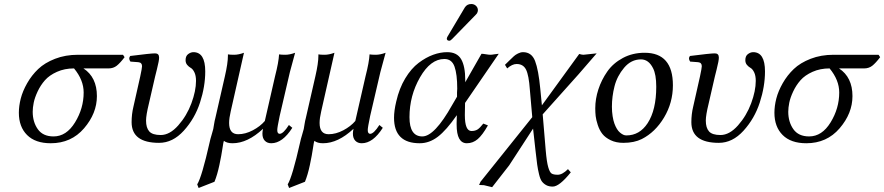

<svg xmlns="http://www.w3.org/2000/svg" viewBox="-20 -702 4407 957"><path d="M74 -140Q74 -174 83.5 -211Q93 -248 115.5 -287.5Q138 -327 170.5 -358Q203 -389 254.5 -409Q306 -429 369 -429H593L601 -417Q579 -388 562 -374.5Q545 -361 521 -361H396Q463 -317 463 -223Q463 -137 399 -62.5Q335 12 233 12Q156 12 115 -29Q74 -70 74 -140ZM349 -361Q302 -361 264 -344Q226 -327 204 -302Q182 -277 167.5 -246Q153 -215 148 -190Q143 -165 143 -145Q143 -94 168.5 -58Q194 -22 247 -22Q311 -22 354 -92Q397 -162 397 -241Q397 -303 349 -361Z M645 -170 679 -321Q688 -363 688 -372Q688 -390 670 -392L630 -395Q619 -411 629 -423Q731 -436 753 -436Q773 -436 773 -415Q773 -407 770.5 -393.5Q768 -380 762 -356Q756 -332 753 -320L722 -185Q708 -128 708 -101Q708 -65 724 -47Q740 -29 781 -29Q826 -29 868.5 -77Q911 -125 934 -187Q957 -249 957 -299Q957 -325 949 -341.5Q941 -358 931 -363.5Q921 -369 913 -378.5Q905 -388 905 -402Q905 -423 918 -432.5Q931 -442 944 -442Q1003 -442 1003 -346Q1003 -271 977 -191Q951 -111 896 -50.5Q841 10 773 10Q636 10 636 -93Q636 -133 645 -170Z M1425 -343 1374 -124Q1362 -67 1362 -54Q1362 -35 1374 -35Q1392 -35 1420 -79L1437 -65Q1388 12 1332 12Q1312 12 1300 -0.5Q1288 -13 1288 -36Q1288 -46 1291 -60Q1214 12 1139 12Q1111 12 1096 0Q1094 2 1089 36.5Q1084 71 1073.5 120.5Q1063 170 1049 204L970 235L963 217Q986 180 1025 7Q1028 -8 1034.5 -29Q1041 -50 1043 -59Q1044 -64 1047 -83Q1050 -102 1053 -112L1101 -322Q1116 -387 1116 -424V-431Q1126 -429 1147 -429Q1169 -429 1196 -439L1130 -147Q1122 -113 1122 -89Q1122 -33 1167 -33Q1203 -33 1240 -52.5Q1277 -72 1300 -99L1351 -322Q1369 -392 1371 -431Q1381 -429 1402 -429Q1424 -429 1451 -439Q1433 -375 1425 -343Z M1876 -343 1825 -124Q1813 -67 1813 -54Q1813 -35 1825 -35Q1843 -35 1871 -79L1888 -65Q1839 12 1783 12Q1763 12 1751 -0.5Q1739 -13 1739 -36Q1739 -46 1742 -60Q1665 12 1590 12Q1562 12 1547 0Q1545 2 1540 36.5Q1535 71 1524.5 120.5Q1514 170 1500 204L1421 235L1414 217Q1437 180 1476 7Q1479 -8 1485.5 -29Q1492 -50 1494 -59Q1495 -64 1498 -83Q1501 -102 1504 -112L1552 -322Q1567 -387 1567 -424V-431Q1577 -429 1598 -429Q1620 -429 1647 -439L1581 -147Q1573 -113 1573 -89Q1573 -33 1618 -33Q1654 -33 1691 -52.5Q1728 -72 1751 -99L1802 -322Q1820 -392 1822 -431Q1832 -429 1853 -429Q1875 -429 1902 -439Q1884 -375 1876 -343Z M2298 -189 2297 -131V-128Q2297 -49 2330 -49Q2348 -49 2360 -56.5Q2372 -64 2389 -86L2412 -77Q2385 -29 2361 -8.5Q2337 12 2307 12Q2256 12 2256 -81V-89L2257 -128Q2205 -53 2162.5 -20.5Q2120 12 2072 12Q1944 12 1944 -115Q1944 -150 1955 -196Q1970 -262 2000 -311.5Q2030 -361 2066.5 -388.5Q2103 -416 2139 -429Q2175 -442 2209 -442Q2258 -442 2278.5 -407Q2299 -372 2299 -302V-293V-292L2380 -434Q2387 -434 2402 -431.5Q2417 -429 2424 -429Q2431 -429 2445.5 -431.5Q2460 -434 2466 -434ZM2195 -408Q2126 -408 2073.5 -316.5Q2021 -225 2021 -118Q2021 -22 2085 -22Q2146 -22 2234 -179L2258 -220V-241Q2258 -245 2258.5 -251Q2259 -257 2259 -260Q2259 -332 2245.5 -370Q2232 -408 2195 -408ZM2329 -682Q2343 -682 2352.5 -673Q2362 -664 2362 -651Q2362 -646 2361 -644Q2359 -635 2352 -629L2233 -507Q2225 -499 2220 -499Q2207 -499 2207 -510Q2207 -512 2208 -513Q2208 -516 2212 -522L2297 -665Q2308 -682 2329 -682Z M2621 -255Q2616 -327 2602 -355Q2588 -383 2555 -383Q2533 -383 2508 -361L2497 -379Q2504 -386 2519 -400.5Q2534 -415 2541.5 -422Q2549 -429 2562 -435.5Q2575 -442 2587 -442Q2630 -442 2647 -398Q2664 -354 2673 -259L2681 -177L2867 -433Q2881 -429 2888 -429L2954 -436L2864 -332L2685 -132L2700 47Q2705 105 2712.5 131Q2720 157 2729.5 163Q2739 169 2760 169Q2783 169 2811 141L2825 157Q2768 228 2735 228Q2716 228 2703 221Q2690 214 2681.5 203Q2673 192 2667 167.5Q2661 143 2657.5 118Q2654 93 2649 47L2637 -61L2518 122L2433 231L2392 221L2368 220L2375 204L2633 -118Z M3030 -170Q3030 -145 3033.5 -123Q3037 -101 3042.5 -86Q3048 -71 3055 -59.5Q3062 -48 3070.5 -41Q3079 -34 3086.5 -30.5Q3094 -27 3102 -27Q3168 -27 3208 -88Q3251 -154 3251 -270Q3251 -331 3235 -362Q3213 -406 3175 -406Q3126 -406 3091 -364.5Q3056 -323 3043 -272Q3030 -221 3030 -170ZM2947 -162Q2947 -209 2962.5 -256.5Q2978 -304 3007 -345.5Q3036 -387 3084.5 -413Q3133 -439 3193 -439Q3334 -439 3334 -277Q3334 -190 3290 -116.5Q3246 -43 3179 -9Q3141 10 3087 10Q3051 10 3024 -3Q2997 -16 2982.5 -34.5Q2968 -53 2959.5 -79Q2951 -105 2949 -123.5Q2947 -142 2947 -162Z M3435 -170 3469 -321Q3478 -363 3478 -372Q3478 -390 3460 -392L3420 -395Q3409 -411 3419 -423Q3521 -436 3543 -436Q3563 -436 3563 -415Q3563 -407 3560.5 -393.5Q3558 -380 3552 -356Q3546 -332 3543 -320L3512 -185Q3498 -128 3498 -101Q3498 -65 3514 -47Q3530 -29 3571 -29Q3616 -29 3658.5 -77Q3701 -125 3724 -187Q3747 -249 3747 -299Q3747 -325 3739 -341.5Q3731 -358 3721 -363.5Q3711 -369 3703 -378.5Q3695 -388 3695 -402Q3695 -423 3708 -432.5Q3721 -442 3734 -442Q3793 -442 3793 -346Q3793 -271 3767 -191Q3741 -111 3686 -50.5Q3631 10 3563 10Q3426 10 3426 -93Q3426 -133 3435 -170Z M3840 -140Q3840 -174 3849.5 -211Q3859 -248 3881.5 -287.5Q3904 -327 3936.5 -358Q3969 -389 4020.5 -409Q4072 -429 4135 -429H4359L4367 -417Q4345 -388 4328 -374.5Q4311 -361 4287 -361H4162Q4229 -317 4229 -223Q4229 -137 4165 -62.5Q4101 12 3999 12Q3922 12 3881 -29Q3840 -70 3840 -140ZM4115 -361Q4068 -361 4030 -344Q3992 -327 3970 -302Q3948 -277 3933.5 -246Q3919 -215 3914 -190Q3909 -165 3909 -145Q3909 -94 3934.5 -58Q3960 -22 4013 -22Q4077 -22 4120 -92Q4163 -162 4163 -241Q4163 -303 4115 -361Z"/></svg>

Font: Linux Libertine O
Style: Italic
Weight: 400
Italic angle: -12°
Designer: Philipp H. Poll
Foundry: Philipp H. Poll
Version: Version 5.1.6